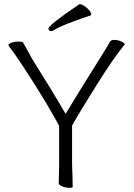

<svg xmlns="http://www.w3.org/2000/svg" viewBox="-20 -895 640 919"><path d="M369 -806Q358 -802 326.5 -790.5Q295 -779 272 -768.5Q249 -758 233 -748Q228 -746 224 -746Q219 -746 215.5 -749.5Q212 -753 212 -758Q212 -775 360 -875Q360 -875 363 -875Q376 -875 396.5 -856.5Q417 -838 417 -826Q417 -822 413 -821ZM69 -696Q87 -696 90 -692Q94 -686 102 -671Q110 -655 124 -631Q126 -627 129.5 -621Q133 -615 137 -608Q235 -452 294 -350Q357 -455 466 -628Q494 -673 507 -696Q512 -704 527 -704Q544 -704 560.5 -696.5Q577 -689 577 -683Q577 -683 576 -681Q526 -621 445.5 -493Q365 -365 325 -294V-107L327 -52L328 -1Q328 4 312 4Q294 4 277.5 -3Q261 -10 261 -19Q261 -40 262 -55L263 -108V-293Q213 -386 133.5 -510.5Q54 -635 24 -672Q20 -678 20 -679Q20 -685 35 -690.5Q50 -696 69 -696Z"/></svg>

Font: JyunsaiKaai Light
Style: Regular
Weight: 300
Designer: Fontworks Inc.
Version: Version 0.030;April 7, 2024;FontCreator 14.0.0.2901 64-bit